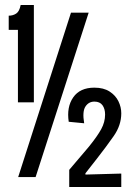

<svg xmlns="http://www.w3.org/2000/svg" viewBox="-20 -711 528 771"><path d="M52 -300V-591H15V-648Q32 -648 45 -656.5Q58 -665 63 -691H116V-300ZM53 0 265 -660H336L123 0ZM258 40V-29L337 -122Q371 -164 386.5 -192.5Q402 -221 402 -251Q402 -274 391.5 -288.5Q381 -303 359 -303Q336 -303 323 -283Q310 -263 318 -216L256 -222Q247 -281 274 -320Q301 -359 359 -359Q396 -359 420 -343.5Q444 -328 455.5 -304.5Q467 -281 467 -256Q467 -208 436.5 -164.5Q406 -121 370 -75L323 -15V-10L467 -14V40Z"/></svg>

Font: Bricolage Grotesque 96pt Condensed Light
Style: Regular
Weight: 300
Width: 3
Designer: Mathieu Triay
Foundry: Atelier Triay
Version: Version 1.001; ttfautohint (v1.8.4.7-5d5b);gftools[0.9.33.de